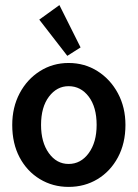

<svg xmlns="http://www.w3.org/2000/svg" viewBox="-20 -723 540 753"><path d="M249 10Q187 10 136.5 -20.5Q86 -51 57 -105.5Q28 -160 28 -233Q28 -302 57 -357Q86 -412 136.5 -444Q187 -476 249 -476Q312 -476 362.5 -444Q413 -412 442.5 -357Q472 -302 472 -233Q472 -161 442.5 -106Q413 -51 362.5 -20.5Q312 10 249 10ZM249 -80Q297 -80 328 -122.5Q359 -165 359 -233Q359 -303 328 -344Q297 -385 249 -385Q203 -385 172 -344Q141 -303 141 -233Q141 -165 171.5 -122.5Q202 -80 249 -80ZM244 -504 134 -646 213 -703 296 -537Z"/></svg>

Font: Inconsolata
Style: Bold
Weight: 700
Monospace: yes
Designer: Raph Levien, Cyreal, Brenton Simpson
Foundry: Raph Levien, Cyreal, Google
Version: Version 3.100; ttfautohint (v1.8.4.7-5d5b)